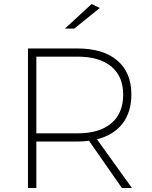

<svg xmlns="http://www.w3.org/2000/svg" viewBox="-20 -942 762 962"><path d="M120.1 0V-699.2H367.2Q496.6 -699.2 567.4 -639.2Q638.2 -579.1 638.2 -469.2Q638.2 -380.4 593.8 -322.8Q549.3 -265.1 465.8 -244.1L641.1 0H590.8L425.8 -236.8Q400.4 -232.9 367.2 -232.9H162.1V0ZM162.1 -273.9H368.2Q478 -273.9 537.6 -324.2Q597.2 -374.5 597.2 -467.8Q597.2 -559.6 537.6 -608.9Q478 -658.2 368.2 -658.2H162.1ZM305.2 -798.8 439 -921.9 480 -901.9 352.1 -798.8Z"/></svg>

Font: Trueno UltraLight
Style: Regular
Weight: 250
Designer: Julieta Ulanovsky
Foundry: Julieta Ulanovsky
Version: Version 3.001b | FøM Fix